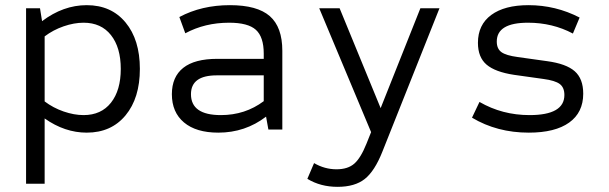

<svg xmlns="http://www.w3.org/2000/svg" viewBox="-20 -502 2360 744"><path d="M81 210V-470H135L143 -420Q225 -482 316 -482Q411 -482 466.5 -415Q522 -348 522 -235Q522 -122 466.5 -55Q411 12 316 12Q231 12 153 -43V210ZM304 -56Q372 -56 410 -104Q448 -152 448 -235Q448 -318 410 -366Q372 -414 304 -414Q267 -414 226.5 -400Q186 -386 153 -361V-109Q186 -84 226.5 -70Q267 -56 304 -56Z M826 12Q740 12 693 -27.5Q646 -67 646 -137Q646 -204 690 -239Q734 -274 822 -274H1002V-294Q1002 -359 971.5 -386.5Q941 -414 868 -414Q774 -414 698 -373L675 -436Q761 -482 871 -482Q977 -482 1025.5 -439.5Q1074 -397 1074 -305V0H1020L1011 -50Q930 12 826 12ZM836 -56Q930 -56 1002 -110V-210H820Q720 -210 720 -137Q720 -56 836 -56Z M1288 222Q1222 222 1171 191L1197 130Q1238 154 1284 154Q1328 154 1353 132Q1378 110 1400 55L1418 10L1217 -470H1296L1455 -83L1609 -470H1683L1462 85Q1432 161 1393.5 191.5Q1355 222 1288 222Z M2029 12Q1906 12 1809 -46L1838 -107Q1926 -56 2032 -56Q2167 -56 2167 -134Q2167 -163 2149 -176.5Q2131 -190 2086 -196L1972 -212Q1899 -223 1865.5 -251.5Q1832 -280 1832 -336Q1832 -406 1883.5 -444Q1935 -482 2028 -482Q2133 -482 2226 -434L2200 -372Q2121 -414 2026 -414Q1905 -414 1905 -341Q1905 -313 1923 -300Q1941 -287 1986 -281L2100 -265Q2174 -255 2207 -226Q2240 -197 2240 -139Q2240 -66 2185.5 -27Q2131 12 2029 12Z"/></svg>

Font: Sometype Mono
Style: Regular
Weight: 400
Monospace: yes
Designer: Ryoichi Tsunekawa
Foundry: Dharma Type
Version: Version 1.000; ttfautohint (v1.8.3)